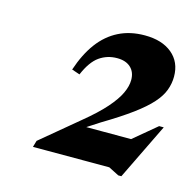

<svg xmlns="http://www.w3.org/2000/svg" viewBox="-70 -765 549 543"><g transform="rotate(15 205.0 -493.0)"><path d="M272 -353 396 -456.5H409.5L329.5 -292H320.5L290 -307.5H66.5L72 -326.5L179.5 -416Q220.5 -449.5 243.5 -475.8Q266.5 -502 276.2 -523Q286 -544 286 -562Q286 -585 271.8 -598.2Q257.5 -611.5 232 -611.5Q203 -611.5 180.2 -595.5Q157.5 -579.5 140.5 -539.5L117 -547.5Q133 -595.5 157.2 -628Q181.5 -660.5 214.8 -677.2Q248 -694 291 -694Q341.5 -694 371 -669.5Q400.5 -645 400.5 -602.5Q400.5 -582 393.2 -562.5Q386 -543 368 -522.8Q350 -502.5 317.5 -478.5Q285 -454.5 234 -424L166 -380L175.5 -400.5H369Z"/></g></svg>

Font: Newsreader 36pt
Style: Bold Italic
Weight: 700
Italic angle: -17°
Designer: Hugues Gentile
Foundry: Production Type
Version: Version 1.003